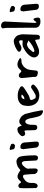

<svg xmlns="http://www.w3.org/2000/svg" viewBox="1348 -2087 816 3552"><g transform="rotate(-90 1756.0 -311.0)"><path d="M614 -16Q599 -16 582 -25Q575 -28 569 -36Q563 -44 563 -50L557 -156Q556 -164 556 -175.5Q556 -187 555 -200Q554 -213 553.5 -228.5Q553 -244 551 -261Q549 -299 519 -317Q503 -313 492 -308.5Q481 -304 468 -292Q455 -280 433 -252Q427 -244 420.5 -230Q414 -216 413 -213Q410 -206 410 -198Q410 -192 413 -180Q414 -173 414.5 -168.5Q415 -164 414 -160Q413 -153 413.5 -141Q414 -129 415 -113L416 -82Q416 -75 416 -70Q416 -65 415 -61Q413 -45 405 -33Q397 -21 383 -21Q378 -21 370 -24Q366 -25 360.5 -27Q355 -29 347 -31Q332 -35 313 -77Q313 -103 310.5 -142Q308 -181 303 -233Q302 -238 301 -247.5Q300 -257 299 -270Q298 -281 289 -287Q280 -293 267 -293Q246 -293 235 -282Q189 -256 168 -223Q147 -190 147 -138L148 -104Q148 -72 131 -43Q126 -34 110.5 -27.5Q95 -21 84 -23Q74 -24 63.5 -36.5Q53 -49 53 -59Q50 -143 50 -226Q50 -264 50.5 -291.5Q51 -319 52 -338Q53 -357 65 -368Q77 -379 94 -379Q117 -379 133 -363Q142 -347 148 -339Q154 -331 161 -331Q168 -331 175 -338Q179 -341 184.5 -346.5Q190 -352 197 -359Q230 -395 266 -395Q305 -395 360 -356Q362 -355 364.5 -352.5Q367 -350 371 -348Q379 -342 383 -342Q390 -342 405 -358Q460 -410 547 -415Q574 -416 601.5 -394.5Q629 -373 636 -343Q642 -318 646.5 -288Q651 -258 653 -223Q656 -171 657.5 -132Q659 -93 658 -67Q657 -43 645 -29.5Q633 -16 614 -16Z M842 -440 802 -447Q765 -453 766 -502Q758 -510 758 -521Q758 -528 762 -533.5Q766 -539 775 -539Q811 -539 860 -514Q866 -513 870.5 -497.5Q875 -482 872 -472Q871 -465 860 -456Q847 -446 842 -440ZM866 1Q841 1 823.5 -13Q806 -27 802 -49L776 -261L772 -280Q777 -301 777 -312Q777 -326 785.5 -334Q794 -342 818 -342Q846 -342 867.5 -324.5Q889 -307 894 -279Q897 -265 898 -248Q899 -231 899 -226L913 -55Q915 -28 905 -13.5Q895 1 866 1Z M1429 62Q1395 44 1379.5 -3Q1364 -50 1349 -127L1339 -179Q1315 -252 1287 -252Q1259 -251 1246 -229Q1227 -198 1224.5 -162.5Q1222 -127 1222 -69Q1217 -47 1207 -38.5Q1197 -30 1176 -30Q1128 -30 1125 -77Q1123 -105 1122 -136.5Q1121 -168 1121 -203Q1121 -223 1119 -245Q1117 -267 1103 -267Q1097 -267 1086 -259Q1073 -251 1069 -252L1038 -259Q1030 -261 1023 -272.5Q1016 -284 1014 -298.5Q1012 -313 1017 -323Q1024 -333 1032.5 -342.5Q1041 -352 1055 -364Q1093 -396 1135 -397Q1167 -398 1181.5 -377Q1196 -356 1204 -329Q1204 -327 1206.5 -323Q1209 -319 1211 -316L1235 -342Q1253 -362 1286 -362Q1319 -362 1356.5 -337Q1394 -312 1423 -256Q1467 -101 1492 54Q1493 96 1429 62Z M1768 9Q1755 9 1739 6.5Q1723 4 1704 -1Q1640 -18 1606 -72.5Q1572 -127 1572 -198Q1572 -221 1575 -240Q1576 -247 1579.5 -269.5Q1583 -292 1591 -307Q1629 -380 1726 -390Q1731 -391 1734.5 -391Q1738 -391 1741 -391Q1744 -390 1747 -390Q1750 -390 1752 -390Q1756 -391 1761 -391Q1766 -391 1773 -391Q1841 -391 1907 -352Q1938 -334 1936 -314Q1935 -295 1906 -275L1854 -240Q1806 -208 1772.5 -190Q1739 -172 1699 -165Q1693 -163 1686.5 -154.5Q1680 -146 1681 -142Q1682 -139 1684 -133Q1686 -127 1688 -118Q1692 -99 1715 -66Q1727 -59 1745 -58Q1766 -57 1782 -64Q1811 -79 1839.5 -96.5Q1868 -114 1896 -134Q1913 -145 1924 -145Q1940 -145 1956 -129Q1968 -119 1968 -106Q1968 -93 1949 -74Q1865 10 1768 9ZM1695 -268Q1719 -265 1746.5 -280.5Q1774 -296 1784 -318Q1766 -324 1752 -324Q1729 -324 1716 -310Q1703 -296 1695 -268Z M2182 -18Q2158 -22 2140 -28.5Q2122 -35 2113.5 -51Q2105 -67 2110 -97Q2105 -149 2098.5 -200.5Q2092 -252 2089 -303Q2087 -319 2092 -338Q2097 -357 2107 -362Q2125 -375 2147.5 -370Q2170 -365 2186 -345Q2201 -326 2213 -324.5Q2225 -323 2240 -341Q2271 -381 2305.5 -391.5Q2340 -402 2375 -392Q2410 -382 2444 -359Q2458 -352 2455.5 -341Q2453 -330 2438 -325Q2425 -322 2409.5 -322.5Q2394 -323 2383 -321Q2361 -318 2340.5 -306.5Q2320 -295 2302 -282Q2269 -249 2256 -220Q2243 -191 2239 -159Q2235 -127 2230 -84Q2229 -69 2227 -53Q2225 -37 2215.5 -27Q2206 -17 2182 -18Z M2850 19Q2845 19 2833.5 17.5Q2822 16 2805 12L2800 -28L2797 -49Q2796 -55 2795 -60Q2794 -65 2793 -69Q2783 -66 2770 -62Q2757 -58 2749 -54L2712 -37Q2658 -12 2633 -4Q2604 4 2579 4Q2575 4 2568 3.5Q2561 3 2552 2Q2514 -4 2492 -29.5Q2470 -55 2470 -89Q2470 -113 2480 -133Q2484 -143 2492 -155Q2500 -167 2512 -183Q2538 -215 2577.5 -243Q2617 -271 2669 -295Q2683 -302 2713 -302Q2723 -303 2733.5 -302.5Q2744 -302 2757 -300L2780 -299Q2788 -317 2788 -327Q2788 -346 2774 -366Q2771 -365 2766.5 -365Q2762 -365 2755 -364Q2748 -363 2743 -362Q2738 -361 2733 -359Q2725 -356 2717 -351.5Q2709 -347 2701 -342L2680 -331Q2661 -322 2641 -322Q2613 -322 2588 -341Q2575 -351 2575 -366Q2575 -381 2589 -392Q2669 -451 2760 -464L2770 -465Q2803 -465 2835.5 -440.5Q2868 -416 2881 -381Q2889 -356 2893.5 -336.5Q2898 -317 2898 -301Q2897 -214 2892 -122L2889 -32Q2888 -1 2868 13Q2861 19 2850 19ZM2596 -83Q2634 -90 2686 -120.5Q2738 -151 2784 -194Q2771 -195 2747 -208Q2738 -213 2729 -216.5Q2720 -220 2711 -220Q2704 -220 2701 -219Q2679 -214 2660 -203Q2641 -192 2625 -175Q2614 -163 2600.5 -147.5Q2587 -132 2572 -112Q2570 -109 2569.5 -101.5Q2569 -94 2571 -92Q2585 -80 2596 -83Z M3140 28H3110Q3089 28 3045 2Q3019 -30 3019 -58Q3019 -175 3018.5 -263Q3018 -351 3017 -410L3016 -586Q3016 -603 3014.5 -619.5Q3013 -636 3009 -650Q3008 -653 3008 -662Q3008 -699 3058 -699Q3091 -699 3113.5 -677.5Q3136 -656 3134 -621Q3133 -595 3130.5 -555Q3128 -515 3126 -462L3120 -342Q3116 -257 3113.5 -193.5Q3111 -130 3109 -87Q3108 -77 3110 -65Q3112 -53 3113 -50L3123 -46Q3143 -71 3152 -84Q3163 -99 3175 -99Q3187 -99 3193 -84Q3207 -42 3207 -21Q3207 -9 3206 -6Q3202 14 3183.5 22Q3165 30 3140 28Z M3391 -440 3351 -447Q3314 -453 3315 -502Q3307 -510 3307 -521Q3307 -528 3311 -533.5Q3315 -539 3324 -539Q3360 -539 3409 -514Q3415 -513 3419.5 -497.5Q3424 -482 3421 -472Q3420 -465 3409 -456Q3396 -446 3391 -440ZM3415 1Q3390 1 3372.5 -13Q3355 -27 3351 -49L3325 -261L3321 -280Q3326 -301 3326 -312Q3326 -326 3334.5 -334Q3343 -342 3367 -342Q3395 -342 3416.5 -324.5Q3438 -307 3443 -279Q3446 -265 3447 -248Q3448 -231 3448 -226L3462 -55Q3464 -28 3454 -13.5Q3444 1 3415 1Z"/></g></svg>

Font: Mansalva
Style: Regular
Weight: 400
Designer: Carolina Short
Foundry: Carolina Short
Version: Version 2.112; ttfautohint (v1.8.4.7-5d5b)